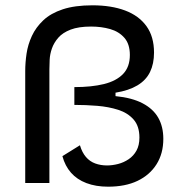

<svg xmlns="http://www.w3.org/2000/svg" viewBox="-20 -689 689 723"><path d="M387 14Q341 14 305.5 0.5Q270 -13 247.5 -38.5Q225 -64 215 -101L281 -142Q289 -115 303.5 -98Q318 -81 338.5 -73.5Q359 -66 383 -66Q403 -66 424.5 -71.5Q446 -77 464.5 -89.5Q483 -102 494 -122Q505 -142 505 -171Q505 -214 483 -239Q461 -264 425 -275.5Q389 -287 346 -290.5Q303 -294 260 -294V-361Q325 -361 371.5 -372.5Q418 -384 443.5 -410.5Q469 -437 469 -482Q469 -523 448.5 -546.5Q428 -570 395 -579.5Q362 -589 323 -589Q276 -589 246 -577.5Q216 -566 199.5 -547Q183 -528 175.5 -506.5Q168 -485 167 -464Q166 -443 166 -428V0H75V-422Q75 -453 80 -487Q85 -521 100 -553.5Q115 -586 143 -612.5Q171 -639 216.5 -654Q262 -669 328 -669Q399 -669 451 -649.5Q503 -630 531.5 -590.5Q560 -551 560 -491Q560 -449 545 -418Q530 -387 497.5 -367.5Q465 -348 415 -340V-327Q477 -321 517 -300Q557 -279 576 -245.5Q595 -212 595 -166Q595 -111 569.5 -70.5Q544 -30 498 -8Q452 14 387 14Z"/></svg>

Font: Bricolage Grotesque 24pt
Style: Regular
Weight: 400
Designer: Mathieu Triay
Foundry: Atelier Triay
Version: Version 1.001;gftools[0.9.33.dev8+g029e19f]